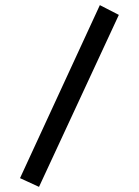

<svg xmlns="http://www.w3.org/2000/svg" viewBox="-20 -686 540 748"><path d="M132 42 58 8 369 -666 443 -628Z"/></svg>

Font: Inconsolata Medium
Style: Regular
Weight: 500
Monospace: yes
Designer: Raph Levien, Cyreal, Brenton Simpson
Foundry: Raph Levien, Cyreal, Google
Version: Version 3.001; ttfautohint (v1.8.2.53-6de2)